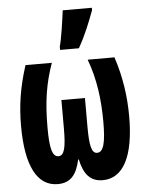

<svg xmlns="http://www.w3.org/2000/svg" viewBox="-55 -832 674 886"><g transform="rotate(-5 281.5 -388.5)"><path d="M241 -621V-606H328C361 -663 385 -725 404 -776V-787H269C264 -746 252 -660 241 -621ZM177 10C235 10 265 -24 280 -95H283C298 -24 329 10 385 10C480 10 532 -87 532 -272C532 -365 519 -456 488 -550H364C398 -459 411 -363 411 -258C411 -162 400 -118 370 -118C344 -118 336 -156 336 -242V-375H227V-242C227 -155 218 -118 191 -118C161 -118 152 -163 152 -255C152 -376 166 -460 198 -550H76C44 -451 31 -367 31 -272C31 -86 82 10 177 10Z"/></g></svg>

Font: Noto Sans Mono SemiCondensed ExtraBold
Style: Regular
Weight: 800
Width: 4
Designer: Monotype Design Team
Foundry: Monotype Imaging Inc.
Version: Version 2.014